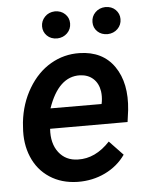

<svg xmlns="http://www.w3.org/2000/svg" viewBox="-53 -768 630 821"><g transform="rotate(-5 262.5 -357.5)"><path d="M247.1 9.8Q178.2 8.3 127.7 -24.9Q77.1 -58.1 53 -115.7Q28.8 -173.3 34.7 -244.1L36.1 -264.2Q44.9 -344.7 83.3 -408.9Q121.6 -473.1 178.7 -506.3Q235.8 -539.6 302.7 -538.1Q401.9 -536.1 451.4 -464.4Q501 -392.6 488.8 -277.3L481.9 -226.6H149.4Q145 -163.6 174.8 -125Q204.6 -86.4 256.8 -85.4Q331.5 -83 394.5 -150.4L453.1 -88.9Q419.9 -41.5 365.7 -15.4Q311.5 10.7 247.1 9.8ZM296.4 -443.4Q204.6 -446.3 158.7 -313.5L377.9 -313L379.9 -323.2Q383.3 -345.7 380.4 -367.2Q375 -401.9 353 -421.9Q331.1 -441.9 296.4 -443.4ZM213.4 -725.1Q239.7 -725.1 256.8 -708.7Q273.9 -692.4 273.9 -668.5Q273.9 -643.6 256.8 -626.7Q239.7 -609.9 213.9 -608.9Q186.5 -608.9 169.9 -625.5Q153.3 -642.1 153.3 -665.5Q153.3 -689 169.9 -706.5Q186.5 -724.1 213.4 -725.1ZM429.7 -724.6Q457 -724.6 473.6 -708Q490.2 -691.4 490.2 -668Q490.2 -643.1 473.1 -626.2Q456.1 -609.4 430.2 -608.4Q403.3 -608.4 386.5 -624.5Q369.6 -640.6 369.6 -665Q369.6 -689.5 386.5 -706.5Q403.3 -723.6 429.7 -724.6Z"/></g></svg>

Font: RobotoDraft Medium
Style: Italic
Weight: 500
Italic angle: -12°
Version: Version 2.001152; 2014